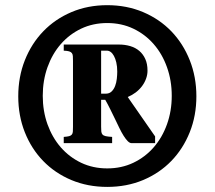

<svg xmlns="http://www.w3.org/2000/svg" viewBox="-20 -714 840 750"><path d="M398.9 -56.2Q454.6 -56.2 500.7 -78.1Q546.9 -100.1 580.3 -138.4Q613.8 -176.8 632.3 -228.5Q650.9 -280.3 650.9 -339.8Q650.9 -399.4 632.3 -451.4Q613.8 -503.4 580.3 -541.7Q546.9 -580.1 500.7 -602.1Q454.6 -624 398.9 -624Q343.3 -624 297.1 -602.1Q251 -580.1 217.5 -541.7Q184.1 -503.4 165.5 -451.4Q147 -399.4 147 -339.8Q147 -280.3 165.5 -228.5Q184.1 -176.8 217.5 -138.4Q251 -100.1 297.1 -78.1Q343.3 -56.2 398.9 -56.2ZM398.9 16.1Q322.8 16.1 258.8 -10.7Q194.8 -37.6 148.7 -85.2Q102.5 -132.8 76.9 -197.5Q51.3 -262.2 51.3 -337.9Q51.3 -413.6 77.1 -478.8Q103 -543.9 149.2 -591.8Q195.3 -639.6 259 -666.7Q322.8 -693.8 398.9 -693.8Q475.1 -693.8 539.1 -666.7Q603 -639.6 649.2 -591.8Q695.3 -543.9 721.2 -478.8Q747.1 -413.6 747.1 -337.9Q747.1 -262.2 721.2 -197.5Q695.3 -132.8 649.2 -85.2Q603 -37.6 539.1 -10.7Q475.1 16.1 398.9 16.1ZM375 -348.1H393.1Q407.2 -348.1 416 -356.7Q424.8 -365.2 429.7 -378.2Q434.6 -391.1 436.3 -406.2Q438 -421.4 438 -434.1Q438 -454.6 434.3 -470Q430.7 -485.4 425 -495.6Q419.4 -505.9 412.4 -511Q405.3 -516.1 397.9 -516.1H375ZM229 -540H444.8Q468.3 -540 488.8 -533.9Q509.3 -527.8 524.2 -515.1Q539.1 -502.4 547.6 -483.4Q556.2 -464.4 556.2 -438Q556.2 -421.9 550.5 -406.5Q544.9 -391.1 534.7 -377.4Q524.4 -363.8 510.3 -353Q496.1 -342.3 479 -335L585.9 -181.2V-154.8H494.1Q486.8 -154.8 479 -162.6Q471.2 -170.4 462.9 -183.6Q454.6 -196.8 446.3 -213.9Q438 -231 429 -249.8Q419.9 -268.6 410.4 -287.8Q400.9 -307.1 391.1 -324.2H375V-219.2Q375 -208 375.7 -200.4Q376.5 -192.9 380.4 -188.5Q384.3 -184.1 393.1 -182.1Q401.9 -180.2 418 -179.2V-154.8H229V-179.2Q242.7 -180.2 250 -182.1Q257.3 -184.1 260.7 -188.5Q264.2 -192.9 264.6 -200.4Q265.1 -208 265.1 -219.2V-476.1Q265.1 -487.3 264.6 -494.6Q264.2 -502 260.7 -506.6Q257.3 -511.2 250 -513.4Q242.7 -515.6 229 -516.1Z"/></svg>

Font: XB Zar
Style: Bold
Weight: 700
Designer: Behnam
Foundry: Irmug
Version: Version 8.005 2009